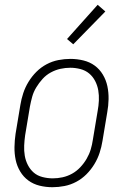

<svg xmlns="http://www.w3.org/2000/svg" viewBox="-20 -774 540 802"><path d="M199 8Q171 8 145 1.5Q119 -5 98.5 -20Q78 -35 64.5 -57.5Q51 -80 45.5 -106Q40 -132 40.5 -160Q41 -188 45 -215L65 -335Q69 -360 77 -384.5Q85 -409 99 -432Q113 -455 132 -474Q151 -493 174.5 -505.5Q198 -518 223.5 -523Q249 -528 274 -528Q302 -528 328.5 -521.5Q355 -515 375.5 -500Q396 -485 409.5 -462.5Q423 -440 428.5 -414Q434 -388 433.5 -360Q433 -332 428 -305L408 -185Q404 -160 396 -135.5Q388 -111 374 -88Q360 -65 341 -46Q322 -27 298.5 -14.5Q275 -2 249.5 3Q224 8 199 8ZM200 -29Q221 -29 241.5 -33.5Q262 -38 281 -48.5Q300 -59 315.5 -75.5Q331 -92 342 -111Q353 -130 359 -150Q365 -170 368 -191L388 -311Q392 -332 393 -354Q394 -376 390.5 -396.5Q387 -417 377.5 -435.5Q368 -454 352.5 -467Q337 -480 316 -485.5Q295 -491 274 -491Q253 -491 232.5 -486.5Q212 -482 192.5 -471.5Q173 -461 158 -444.5Q143 -428 131.5 -409Q120 -390 114.5 -370Q109 -350 105 -329L85 -209Q82 -188 81 -166Q80 -144 83.5 -123.5Q87 -103 96.5 -84.5Q106 -66 121 -53Q136 -40 157.5 -34.5Q179 -29 200 -29ZM286 -589 260 -611 388 -754 420 -726Z"/></svg>

Font: Iosevka Curly Slab Extralight
Style: Italic
Weight: 200
Italic angle: -9°
Monospace: yes
Designer: Belleve Invis
Foundry: Belleve Invis
Version: Version 22.1.2; ttfautohint (v1.8.4)